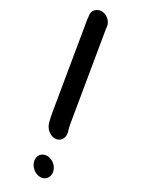

<svg xmlns="http://www.w3.org/2000/svg" viewBox="-274 -735 604 782"><g transform="rotate(30 28.0 -344.0)"><path d="M72.2 -233 3.2 -647.2C3.1 -650.2 3.3 -652.7 2.8 -656C-1.8 -683.4 -27.5 -699.6 -48 -699.1C-65.9 -698.6 -88 -684.3 -83.6 -658L-82.9 -653.7C-82.2 -649.6 -82.1 -643.1 -81.2 -638L-13.8 -233C-12.8 -227.2 -11.7 -224 -9.9 -215.6C-7 -202.2 -3.2 -176.1 22.5 -161.7C61.6 -139.9 94 -173.8 76.7 -213.9C76.6 -214.5 75.8 -217.3 75.4 -220C74.7 -224.1 72.8 -229.7 72.2 -233ZM19.1 -35.5C23.5 -9.3 48.6 11 73.3 11C98.7 11 112.3 -10.4 108.6 -32.5C104.3 -58.2 79.7 -78 55 -78C32 -78 15.1 -59.7 19.1 -35.5Z"/></g></svg>

Font: CiSf OpenHand
Style: BlakOpObl
Weight: 400
Foundry: Cannot Into Space Fonts
Version: Version 0.7892